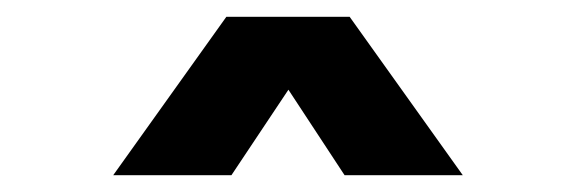

<svg xmlns="http://www.w3.org/2000/svg" viewBox="-20 -760 687 229"><path d="M115 -551 250 -740H397L532 -551H391L324 -653L256 -551Z"/></svg>

Font: Be Vietnam Pro Black
Style: Regular
Weight: 900
Designer: Lam Bao, Tony Le, Vietanh Nguyen
Foundry: Yellow Type Foundry
Version: Version 1.002; ttfautohint (v1.8.3)